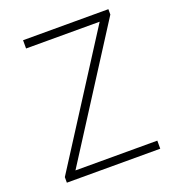

<svg xmlns="http://www.w3.org/2000/svg" viewBox="-132 -833 858 939"><g transform="rotate(-20 297.0 -364.0)"><path d="M56 0V-29L476 -685H93V-728H537V-700L116 -42H542V0Z"/></g></svg>

Font: Noto Sans KR ExtraLight
Style: Regular
Weight: 250
Designer: Ryoko NISHIZUKA  (kana, bopomofo & ideographs); Paul D. Hunt (Latin, Greek & Cyrillic); Sandoll Communications , Soo-you
Foundry: Adobe
Version: Version 2.004-H2;hotconv 1.0.118;makeotfexe 2.5.65603